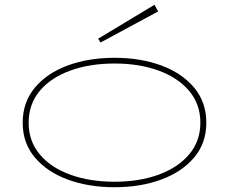

<svg xmlns="http://www.w3.org/2000/svg" viewBox="-20 -773 959 804"><path d="M627 -753 642 -725 401 -595 391 -611ZM844 -259Q844 -174 793 -113.5Q742 -53 655 -21Q568 11 460 11Q351 11 264 -21Q177 -53 126 -113.5Q75 -174 75 -259Q75 -345 126 -406Q177 -467 264 -499Q351 -531 460 -531Q568 -531 655 -499Q742 -467 793 -406Q844 -345 844 -259ZM100 -259Q100 -182 146.5 -126.5Q193 -71 274.5 -41.5Q356 -12 460 -12Q563 -12 644 -41.5Q725 -71 772 -126.5Q819 -182 819 -259Q819 -337 772 -392.5Q725 -448 644 -477.5Q563 -507 460 -507Q356 -507 274.5 -477.5Q193 -448 146.5 -392.5Q100 -337 100 -259Z"/></svg>

Font: BhuTuka Expanded One
Style: Regular
Weight: 400
Designer: Erin McLaughlin
Version: Version 1.000; ttfautohint (v1.8.3)